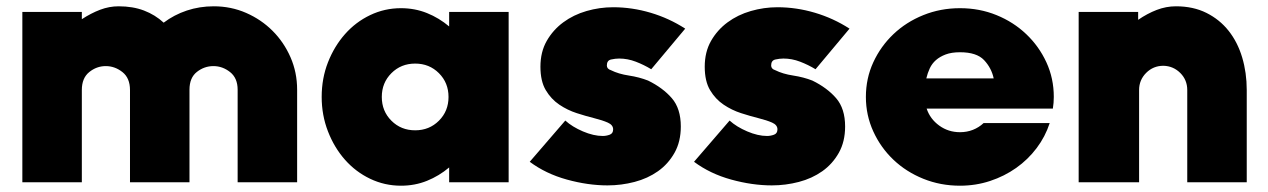

<svg xmlns="http://www.w3.org/2000/svg" viewBox="-20 -579 4030 610"><path d="M582 0H393V-293Q393 -331 369 -350Q345 -369 316 -369Q287 -369 263.5 -350Q240 -331 240 -293V0H51V-541H240V-518Q269 -537 298 -548Q327 -559 357 -559Q402 -559 437.5 -545.5Q473 -532 500 -507Q533 -532 573.5 -545.5Q614 -559 659 -559Q714 -559 762 -538Q810 -517 846 -481Q882 -445 903 -397Q924 -349 924 -294V0H735V-294Q735 -331 711 -350Q687 -369 658 -369Q629 -369 605.5 -350.5Q582 -332 582 -294Z M1254 -553Q1298 -553 1336.5 -537.5Q1375 -522 1407 -495V-541H1596V0H1407V-47Q1375 -20 1336.5 -4.5Q1298 11 1254 11Q1202 11 1156 -11Q1110 -33 1076 -71.5Q1042 -110 1022 -161.5Q1002 -213 1002 -271Q1002 -330 1022 -381Q1042 -432 1076 -470.5Q1110 -509 1156 -531Q1202 -553 1254 -553ZM1299 -377Q1254 -377 1223.5 -346.5Q1193 -316 1193 -271Q1193 -226 1223.5 -195.5Q1254 -165 1299 -165Q1344 -165 1374.5 -195.5Q1405 -226 1405 -271Q1405 -316 1374.5 -346.5Q1344 -377 1299 -377Z M2143 -177Q2143 -129 2123 -93.5Q2103 -58 2070.5 -35Q2038 -12 1996 -1Q1954 10 1910 10Q1848 10 1781 -8.5Q1714 -27 1663 -65L1776 -196Q1798 -176 1832 -161.5Q1866 -147 1895 -147Q1906 -147 1917 -151Q1928 -155 1928 -168Q1928 -182 1911 -189.5Q1894 -197 1868 -203.5Q1842 -210 1812.5 -219.5Q1783 -229 1757 -246.5Q1731 -264 1714 -292.5Q1697 -321 1697 -367Q1697 -414 1717 -449Q1737 -484 1769.5 -508Q1802 -532 1843.5 -544Q1885 -556 1928 -556Q1988 -556 2047 -538.5Q2106 -521 2157 -488L2049 -359Q2026 -373 2000 -383Q1974 -393 1947 -393Q1935 -393 1921.5 -390Q1908 -387 1908 -371Q1908 -360 1921 -356Q1945 -344 1978 -339Q2011 -334 2039 -323Q2086 -300 2114.5 -267Q2143 -234 2143 -177Z M2665 -177Q2665 -129 2645 -93.5Q2625 -58 2592.5 -35Q2560 -12 2518 -1Q2476 10 2432 10Q2370 10 2303 -8.5Q2236 -27 2185 -65L2298 -196Q2320 -176 2354 -161.5Q2388 -147 2417 -147Q2428 -147 2439 -151Q2450 -155 2450 -168Q2450 -182 2433 -189.5Q2416 -197 2390 -203.5Q2364 -210 2334.5 -219.5Q2305 -229 2279 -246.5Q2253 -264 2236 -292.5Q2219 -321 2219 -367Q2219 -414 2239 -449Q2259 -484 2291.5 -508Q2324 -532 2365.5 -544Q2407 -556 2450 -556Q2510 -556 2569 -538.5Q2628 -521 2679 -488L2571 -359Q2548 -373 2522 -383Q2496 -393 2469 -393Q2457 -393 2443.5 -390Q2430 -387 2430 -371Q2430 -360 2443 -356Q2467 -344 2500 -339Q2533 -334 2561 -323Q2608 -300 2636.5 -267Q2665 -234 2665 -177Z M3030 -159Q3052 -159 3071 -166.5Q3090 -174 3105 -188H3315Q3301 -145 3273.5 -108.5Q3246 -72 3208.5 -45.5Q3171 -19 3125.5 -4Q3080 11 3030 11Q2968 11 2913.5 -11Q2859 -33 2818.5 -71.5Q2778 -110 2754.5 -161.5Q2731 -213 2731 -271Q2731 -330 2754.5 -381Q2778 -432 2818.5 -470.5Q2859 -509 2913.5 -531Q2968 -553 3030 -553Q3092 -553 3146 -531Q3200 -509 3240.5 -470.5Q3281 -432 3304.5 -381Q3328 -330 3328 -271Q3328 -252 3325 -234H2924Q2935 -201 2964 -180Q2993 -159 3030 -159ZM3030 -413Q3003 -413 2984.5 -406Q2966 -399 2953.5 -388Q2941 -377 2934 -362Q2927 -347 2923 -330H3137Q3130 -363 3106.5 -388Q3083 -413 3030 -413Z M3716 -559Q3771 -559 3813 -538Q3855 -517 3883.5 -481Q3912 -445 3926.5 -396.5Q3941 -348 3941 -293V0H3752V-293Q3752 -325 3730 -347Q3708 -369 3677 -370H3676Q3644 -370 3621.5 -347.5Q3599 -325 3599 -293V0H3407V-541H3596V-516Q3625 -536 3655 -547.5Q3685 -559 3716 -559Z"/></svg>

Font: Afrihost Sans Black
Style: Regular
Weight: 900
Foundry: https://www.afrihost.com
Version: Version 1.000